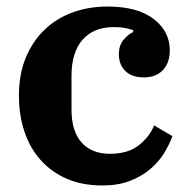

<svg xmlns="http://www.w3.org/2000/svg" viewBox="-20 -556 575 588"><path d="M294 12Q231 12 183.5 -9Q136 -30 103.5 -67Q71 -104 54.5 -154Q38 -204 38 -263Q38 -329 59 -379.5Q80 -430 116.5 -465Q153 -500 202.5 -518Q252 -536 309 -536Q401 -536 450.5 -498Q500 -460 500 -402Q500 -364 479 -341.5Q458 -319 421 -319Q384 -319 364 -338.5Q344 -358 344 -390Q344 -416 357.5 -433Q371 -450 388 -458V-464Q378 -467 364.5 -470Q351 -473 328 -473Q267 -473 233 -434.5Q199 -396 199 -324V-220Q199 -154 230 -119.5Q261 -85 316 -85Q372 -85 405 -111Q438 -137 452 -172L508 -139Q499 -114 482.5 -87Q466 -60 440 -38Q414 -16 378 -2Q342 12 294 12Z"/></svg>

Font: IBM Plex Serif
Style: Bold
Weight: 700
Designer: Mike Abbink, Paul van der Laan, Pieter van Rosmalen
Foundry: Bold Monday
Version: Version 2.008